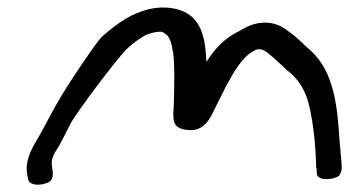

<svg xmlns="http://www.w3.org/2000/svg" viewBox="-20 -581 942 518"><path d="M138 -185C147 -202 158 -222 169 -245C185 -277 297 -424 321 -448C338 -464 355 -476 367 -483C376 -489 389 -492 398 -494C420 -497 417 -496 431 -486C439 -476 444 -462 446 -443V-441H447C452 -402 450 -345 449 -302C447 -260 442 -238 480 -231C533 -222 548 -265 562 -293C570 -309 580 -328 589 -347C612 -389 634 -429 669 -446C685 -453 698 -443 717 -426L751 -395V-394C777 -375 793 -354 806 -323C824 -273 832 -188 833 -128L834 -129L835 -111C838 -92 881 -96 895 -107C899 -113 901 -119 902 -126V-127L901 -148C900 -159 898 -177 896 -203C890 -296 881 -385 820 -443C798 -461 783 -480 756 -498C726 -523 679 -531 629 -499C586 -479 559 -449 537 -414C534 -472 527 -541 454 -557C401 -569 353 -550 320 -531C299 -518 277 -502 254 -481C235 -459 211 -423 177 -372C125 -293 115 -265 81 -206C63 -176 48 -147 53 -112L56 -96C61 -77 105 -80 118 -95C123 -102 123 -111 122 -119L120 -134C118 -152 123 -162 137 -184Z"/></svg>

Font: Stray Cat
Style: ExBdExtObl
Weight: 800
Version: Version 1.0